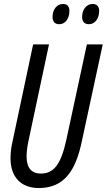

<svg xmlns="http://www.w3.org/2000/svg" viewBox="-20 -938 538 968"><path d="M429 -816C458 -816 480 -844 480 -883C480 -906 468 -918 447 -918C414 -918 394 -887 394 -853C394 -828 406 -816 429 -816ZM279 -816C309 -816 330 -844 330 -883C330 -906 318 -918 298 -918C264 -918 245 -887 245 -853C245 -828 257 -816 279 -816ZM176 10C305 10 362 -80 392 -223L498 -714H418L314 -231C288 -114 254 -63 186 -63C139 -63 114 -91 114 -150C114 -170 117 -195 122 -220L227 -714H147L43 -224C36 -194 33 -164 33 -140C33 -45 86 10 176 10Z"/></svg>

Font: Noto Sans ExtraCondensed
Style: Italic
Weight: 400
Width: 2
Italic angle: -12°
Designer: Monotype Design Team
Foundry: Monotype Imaging Inc.
Version: Version 2.013